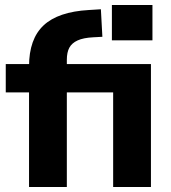

<svg xmlns="http://www.w3.org/2000/svg" viewBox="-20 -747 682 767"><path d="M96 0V-378H3V-491H140L96 -451V-482Q96 -591 154 -645.5Q212 -700 335 -707L383 -710L389 -600L352 -598Q313 -596 290 -585.5Q267 -575 257 -556.5Q247 -538 247 -508V-478V-491H583V0H432V-378H247V0ZM427 -586V-727H589V-586Z"/></svg>

Font: Nunito Sans 12pt ExtraBold
Style: Regular
Weight: 800
Designer: Vernon Adams
Foundry: Vernon Adams
Version: Version 3.101;gftools[0.9.27]